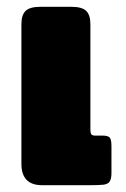

<svg xmlns="http://www.w3.org/2000/svg" viewBox="-20 -545 370 565"><path d="M43 -63V-474Q43 -501 55.5 -513Q68 -525 99 -525H190Q221 -525 233.5 -513Q246 -501 246 -474V-165Q246 -153 249 -149.5Q252 -146 260 -146H281Q298 -146 303 -140Q308 -134 308 -115V-36Q308 -18 302.5 -10.5Q297 -3 284.5 -1.5Q272 0 242 0H104Q43 0 43 -63Z"/></svg>

Font: Mitr SemiBold
Style: Regular
Weight: 600
Designer: Thanarat Vachiruckul
Foundry: Cadson Demak
Version: Version 1.002